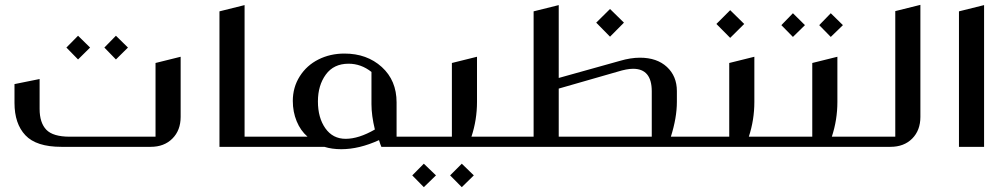

<svg xmlns="http://www.w3.org/2000/svg" viewBox="-20 -608 4174 795"><path d="M303.2 -460 353 -411.1 303.2 -361.8 254.9 -411.1ZM460 -460 509.8 -411.1 460 -361.8 412.1 -411.1ZM728 -373V-124Q728 -68.4 693.8 -34.2Q659.7 0 604 0H233.9Q130.4 0 85.2 -47.9Q40 -95.7 40 -182.1V-259.8L144 -280.8V-157.2Q144 -100.1 171.6 -71Q199.2 -42 269 -42H624V-347.2Z M992.7 -42H1073.7Q1083.5 -42 1083.5 -32.2V-9.8Q1083.5 0 1073.7 0H888.7V-561L992.7 -586.9Z M1622.1 -184.1V-42H1690.4Q1700.2 -42 1700.2 -32.2V-9.8Q1700.2 0 1690.4 0H1559.1Q1554.7 -9.8 1549.3 -27.8Q1467.3 9.8 1393.1 9.8Q1354.5 9.8 1323.2 0H1074.2Q1064.5 0 1064.5 -9.8V-32.2Q1064.5 -42 1074.2 -42H1253.4Q1224.1 -67.4 1208.3 -106.2Q1192.4 -145 1192.4 -189.9Q1192.4 -246.6 1221.2 -292Q1250 -337.4 1298.6 -361.8Q1347.2 -386.2 1406.2 -386.2Q1499.5 -386.2 1560.8 -330.6Q1622.1 -274.9 1622.1 -184.1ZM1423.3 -344.2Q1361.8 -344.2 1329.1 -299.3Q1296.4 -254.4 1296.4 -188Q1296.4 -120.6 1327.1 -76.9Q1357.9 -33.2 1411.1 -33.2Q1465.3 -33.2 1532.2 -71.8Q1518.1 -129.9 1518.1 -176.8V-310.1Q1475.1 -344.2 1423.3 -344.2Z M1932.1 -42H2034.2Q2043.9 -42 2043.9 -32.2V-9.8Q2043.9 0 2034.2 0H1689.9Q1680.2 0 1680.2 -9.8V-32.2Q1680.2 -42 1689.9 -42H1851.1V-347.2L1955.1 -373V-186Q1955.1 -111.8 1932.1 -42ZM1734.9 69.8 1785.2 118.2 1734.9 167 1687 118.2ZM1892.1 69.8 1941.9 118.2 1892.1 167 1843.8 118.2Z M2837.9 0H2033.7Q2023.9 0 2023.9 -9.8V-32.2Q2023.9 -42 2033.7 -42H2189.5V-561L2293.5 -586.9V-285.2L2546.9 -356Q2591.3 -369.1 2629.9 -369.1Q2700.2 -369.1 2741.5 -330.8Q2782.7 -292.5 2782.7 -231V-186Q2782.7 -120.6 2757.8 -42H2837.9Q2847.7 -42 2847.7 -32.2V-9.8Q2847.7 0 2837.9 0ZM2505.9 -570.8 2563.5 -514.2 2505.9 -456.1 2448.7 -514.2ZM2293.5 -42H2678.7V-230Q2678.7 -323.2 2601.6 -323.2Q2575.7 -323.2 2536.6 -311L2293.5 -241.2Z M3003.4 -565.9 3061.5 -508.8 3003.4 -451.2 2946.3 -508.8ZM3080.6 -42H3182.6Q3192.4 -42 3192.4 -32.2V-9.8Q3192.4 0 3182.6 0H2838.4Q2828.6 0 2828.6 -9.8V-32.2Q2828.6 -42 2838.4 -42H2999.5V-347.2L3103.5 -373V-186Q3103.5 -111.8 3080.6 -42Z M3263.2 -553.2 3313 -503.9 3263.2 -455.1 3215.3 -503.9ZM3419.9 -553.2 3470.2 -503.9 3419.9 -455.1 3372.1 -503.9ZM3424.3 -42H3526.4Q3536.1 -42 3536.1 -32.2V-9.8Q3536.1 0 3526.4 0H3182.1Q3172.4 0 3172.4 -9.8V-32.2Q3172.4 -42 3182.1 -42H3343.3V-347.2L3447.3 -373V-186Q3447.3 -111.8 3424.3 -42Z M3516.1 -9.8V-32.2Q3516.1 -42 3526.9 -42H3687V-562L3791 -587.9V-124Q3791 -68.4 3757.1 -34.2Q3723.1 0 3667 0H3526.9Q3516.1 0 3516.1 -9.8Z M3950.7 -561 4054.7 -586.9V0H3950.7Z"/></svg>

Font: Wesal
Style: Regular
Weight: 400
Designer: Ahmed zaza
Foundry: Ahmed zaza
Version: Version 2.01